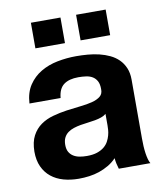

<svg xmlns="http://www.w3.org/2000/svg" viewBox="-82 -781 738 862"><g transform="rotate(-10 287.0 -350.5)"><path d="M376 -252.9Q367.2 -245.1 354 -240.5Q340.8 -235.8 325 -232.9Q309.1 -230 292 -228Q274.9 -226.1 257.8 -223.1Q241.2 -220.2 226.1 -215.3Q210.9 -210.4 199.2 -201.9Q187.5 -193.4 180.7 -180.2Q173.8 -167 173.8 -147Q173.8 -127.4 180.9 -114.7Q188 -102.1 200.2 -94.5Q212.4 -86.9 228 -84Q243.7 -81.1 261.2 -81.1Q289.1 -81.1 308.3 -87.6Q327.6 -94.2 340.3 -104.7Q353 -115.2 360.1 -128.4Q367.2 -141.6 370.8 -155Q374.5 -168.5 375.2 -180.2Q376 -191.9 376 -200.2ZM47.9 -357.9Q50.8 -407.7 73 -440.9Q95.2 -474.1 129.2 -494.1Q163.1 -514.2 205.3 -522.5Q247.6 -530.8 291 -530.8Q316.9 -530.8 343.8 -528.6Q370.6 -526.4 395.8 -520.3Q420.9 -514.2 443.1 -503.7Q465.3 -493.2 481.9 -476.8Q498.5 -460.4 508.3 -437.5Q518.1 -414.6 518.1 -383.8V-115.2Q518.1 -97.7 519 -80.3Q520 -63 522.2 -47.9Q524.4 -32.7 527.8 -20.3Q531.2 -7.8 536.1 0H392.1Q388.2 -12.2 385.5 -24.7Q382.8 -37.1 381.8 -49.8Q365.2 -32.2 344.7 -20.3Q324.2 -8.3 302 -0.7Q279.8 6.8 255.9 10Q231.9 13.2 208 13.2Q170.9 13.2 138.7 4.2Q106.4 -4.9 82.8 -23.9Q59.1 -43 45.7 -72Q32.2 -101.1 32.2 -141.1Q32.7 -185.1 47.9 -213.4Q63 -241.7 87.6 -259Q112.3 -276.4 143.6 -284.9Q174.8 -293.5 207 -298.1Q239.3 -302.7 270.3 -305.9Q301.3 -309.1 325 -315.2Q348.6 -321.3 362.8 -332.8Q377 -344.2 376 -366.2Q376 -388.7 368.7 -402.3Q361.3 -416 348.9 -423.6Q336.4 -431.2 319.6 -433.6Q302.7 -436 284.2 -436Q241.7 -436 217.8 -418.2Q193.8 -400.4 189.9 -357.9ZM458 -713.9V-597.2H323.2V-713.9ZM252 -713.9V-597.2H117.2V-713.9Z"/></g></svg>

Font: XB Khoramshahr
Style: Bold
Weight: 700
Designer: Behnam
Foundry: Irmug
Version: Version 8.005 2009